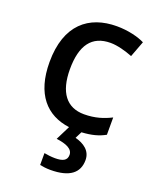

<svg xmlns="http://www.w3.org/2000/svg" viewBox="-146 -635 782 960"><g transform="rotate(20 245.0 -154.5)"><path d="M389 134C389 84 350 58 304 46L322 10C375 7 412 -3 446 -22V-114C406 -94 362 -79 303 -79C210 -79 160 -144 160 -267C160 -395 208 -460 307 -460C344 -460 389 -447 425 -433L457 -518C423 -535 368 -549 308 -549C160 -549 52 -465 52 -266C52 -95 132 -9 255 7L217 83C270 90 305 105 305 137C305 167 282 177 242 177C223 177 198 174 184 171V234C198 237 218 240 240 240C343 240 389 201 389 134Z"/></g></svg>

Font: Noto Sans Medefaidrin Medium
Style: Regular
Weight: 500
Designer: Dalton Maag Ltd
Foundry: Dalton Maag Ltd
Version: Version 1.002